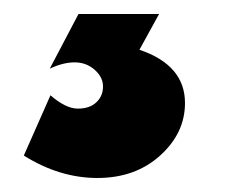

<svg xmlns="http://www.w3.org/2000/svg" viewBox="-20 -20 321 274"><path d="M244 127Q244 170 208.5 202Q173 234 119 234Q65 234 14 202L52 116Q74 135 91 135Q108 135 117.5 126Q127 117 127 103.5Q127 90 115 79.5Q103 69 86.5 69Q70 69 51 78L92 0H207L179 51Q244 73 244 127Z"/></svg>

Font: Montserrat Alternates
Style: Bold
Weight: 700
Version: Version 2.001